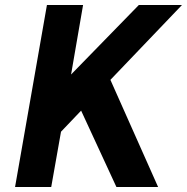

<svg xmlns="http://www.w3.org/2000/svg" viewBox="-20 -745 745 765"><path d="M705.1 -725.1 419.9 -426.8 609.9 0H443.8L303.2 -304.2L223.1 -220.2L184.1 0H40L167 -725.1H311L263.2 -448.2L533.2 -725.1Z"/></svg>

Font: Stilu SemiBold
Style: Italic
Weight: 600
Italic angle: -10°
Designer: Genilson Lima Santos
Foundry: Genilson Lima Santos
Version: Version 1.200;PS 001.200;hotconv 1.0.88;makeotf.lib2.5.64775